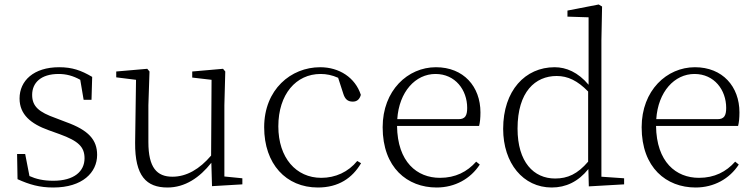

<svg xmlns="http://www.w3.org/2000/svg" viewBox="-20 -820 3358 854"><path d="M227 -295C154 -321 123 -346 123 -398C123 -451 161 -491 241 -491C274 -491 305 -483 337 -465L352 -376H387L390 -478C341 -507 301 -521 243 -521C130 -521 67 -461 67 -382C67 -310 118 -269 196 -241L246 -223C328 -193 356 -167 356 -116C356 -58 310 -16 217 -16C172 -16 140 -24 111 -37L92 -135H56L58 -23C111 1 156 14 217 14C347 14 412 -53 412 -131C412 -198 374 -241 274 -277Z M978 -35V-352L982 -502L972 -514L835 -502V-475L921 -465L919 -128C868 -68 810 -34 747 -34C678 -34 640 -74 640 -188V-352L645 -502L635 -514L497 -502V-476L585 -465L581 -185C580 -37 631 14 725 14C803 14 868 -30 920 -96L923 8L1058 0V-27Z M1569 -104C1529 -55 1472 -29 1409 -29C1297 -29 1218 -118 1218 -258C1218 -401 1297 -491 1406 -491C1432 -491 1457 -486 1484 -474L1507 -403C1514 -381 1525 -368 1549 -368C1567 -368 1579 -377 1585 -398C1560 -475 1489 -521 1404 -521C1274 -521 1155 -422 1155 -254C1155 -91 1252 14 1394 14C1486 14 1547 -28 1586 -94Z M1747 -290C1755 -412 1828 -491 1917 -491C2005 -491 2058 -420 2058 -340C2058 -306 2049 -290 2020 -290ZM2111 -260C2115 -275 2117 -296 2117 -320C2117 -435 2042 -521 1919 -521C1794 -521 1682 -418 1682 -254C1682 -74 1792 14 1922 14C2004 14 2073 -25 2114 -88L2098 -101C2058 -56 2006 -29 1937 -29C1835 -29 1748 -99 1746 -260Z M2596 -101C2549 -46 2505 -26 2449 -26C2354 -26 2282 -99 2282 -248C2282 -412 2361 -482 2456 -482C2506 -482 2549 -461 2596 -413ZM2655 -34V-641L2658 -791L2643 -800L2504 -773V-746L2598 -743V-443C2551 -499 2498 -521 2447 -521C2316 -521 2218 -417 2218 -247C2218 -94 2307 14 2434 14C2497 14 2552 -12 2597 -68L2599 9L2756 0V-27Z M2899 -290C2907 -412 2980 -491 3069 -491C3157 -491 3210 -420 3210 -340C3210 -306 3201 -290 3172 -290ZM3263 -260C3267 -275 3269 -296 3269 -320C3269 -435 3194 -521 3071 -521C2946 -521 2834 -418 2834 -254C2834 -74 2944 14 3074 14C3156 14 3225 -25 3266 -88L3250 -101C3210 -56 3158 -29 3089 -29C2987 -29 2900 -99 2898 -260Z"/></svg>

Font: Noto Serif CJK KR ExtraLight
Style: Regular
Weight: 250
Designer: Ryoko NISHIZUKA 西塚涼子 (kana & ideographs); Frank Grießhammer (Latin, Greek & Cyrillic); Wenlong ZHANG 张文龙 (bopomofo); San
Foundry: Adobe Systems Incorporated
Version: Version 1.000;PS 1;hotconv 16.6.53;makeotf.lib2.5.65590